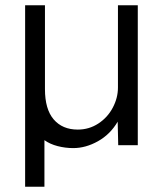

<svg xmlns="http://www.w3.org/2000/svg" viewBox="-20 -549 616 726"><path d="M75 -529H150V-212Q150 -136 183 -97.5Q216 -59 274 -59Q317 -59 352 -82Q387 -105 406.5 -142Q426 -179 426 -218V-529H501V0H427L425 -89Q397 -41 350.5 -15Q304 11 257 11Q227 11 198 3.5Q169 -4 148 -19V157H75Z"/></svg>

Font: Lexend HM
Style: Regular
Weight: 400
Designer: Bonnie Shaver-Troup, Thomas Jockin, Octavio Pardo
Foundry: Lexend
Version: Version 1.091